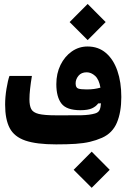

<svg xmlns="http://www.w3.org/2000/svg" viewBox="-20 -711 626 952"><path d="M258.3 4.9Q161.1 4.9 106 -13.9Q50.8 -32.7 28.1 -75.9Q5.4 -119.1 5.4 -192.4Q5.4 -230 12.2 -271.2Q19 -312.5 26.9 -334.5H138.2Q132.3 -298.8 129.2 -270Q126 -241.2 126 -218.3Q126 -187.5 134.8 -170.4Q143.6 -153.3 171.6 -146.2Q199.7 -139.2 258.3 -139.2Q267.6 -139.2 276.6 -139.2Q285.6 -139.2 294.9 -139.2Q341.8 -138.7 383.5 -139.6Q425.3 -140.6 451.2 -148.4Q468.3 -153.3 473.9 -166Q479.5 -178.7 480.5 -198.7L466.8 -198.2Q456.1 -183.1 436 -173.8Q416 -164.6 378.4 -164.6Q310.1 -164.6 284.7 -197.5Q259.3 -230.5 259.3 -293.9Q259.3 -346.7 280 -388.9Q300.8 -431.2 335.9 -455.8Q371.1 -480.5 414.1 -480.5Q467.8 -480.5 505.1 -448.5Q542.5 -416.5 562 -360.1Q581.5 -303.7 581.5 -230Q581.5 -154.8 559.6 -102.8Q537.6 -50.8 485.8 -27.8Q457 -15.1 425.8 -7.8Q394.5 -0.5 354.5 2.2Q314.5 4.9 258.3 4.9ZM478 -276.4Q471.2 -316.9 451.7 -334.7Q432.1 -352.5 409.7 -352.5Q383.3 -352.5 369.1 -335.2Q355 -317.9 355 -297.9Q355 -276.9 367.2 -272.2Q379.4 -267.6 409.2 -267.6Q430.2 -267.6 446 -269.8Q461.9 -272 478 -276.4ZM414.6 -512.2 325.2 -601.6 414.6 -691.4 503.9 -601.6ZM434.6 220.2 345.2 130.9 434.6 41 523.9 130.9Z"/></svg>

Font: Cascadia Code NF
Style: Bold
Weight: 700
Monospace: yes
Designer: Aaron Bell
Foundry: Saja Typeworks
Version: Version 2404.023; ttfautohint (v1.8.4)